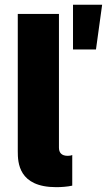

<svg xmlns="http://www.w3.org/2000/svg" viewBox="-20 -786 451 810"><path d="M288 -577.4H384.9L410.9 -766H288ZM217.3 3.6C237.2 3.6 264.6 1.8 284.8 -2.8V-132.1C279.8 -129.6 272.7 -128.6 265.6 -128.6C239.3 -128.6 228.7 -142.4 228.7 -163V-727.3H55V-147.7C55 -100.1 58.2 3.6 217.3 3.6Z"/></svg>

Font: TID UI Extra Bold
Style: Regular
Weight: 800
Designer: The TID Project Authors
Foundry: Bakken & Bæck
Version: Version 1.001;hotconv 1.0.109;makeotfexe 2.5.65596